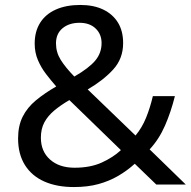

<svg xmlns="http://www.w3.org/2000/svg" viewBox="-20 -745 772 775"><path d="M304 -725Q358 -725 396.5 -706.5Q435 -688 456 -654Q477 -620 477 -571Q477 -508 436.5 -464Q396 -420 334 -384L527 -198Q553 -229 569.5 -269.5Q586 -310 597 -357H686Q670 -293 646 -238Q622 -183 584 -142L730 0H611L524 -84Q493 -56 457 -35Q421 -14 377.5 -2Q334 10 278 10Q209 10 158.5 -12.5Q108 -35 80.5 -79Q53 -123 53 -186Q53 -237 71.5 -274Q90 -311 125 -340Q160 -369 207 -396Q186 -420 166 -446Q146 -472 133 -502.5Q120 -533 120 -569Q120 -618 142 -653Q164 -688 205.5 -706.5Q247 -725 304 -725ZM260 -341Q224 -320 198.5 -298.5Q173 -277 159 -251Q145 -225 145 -189Q145 -134 182 -101Q219 -68 281 -68Q345 -68 391 -89Q437 -110 468 -139ZM301 -653Q259 -653 232.5 -631Q206 -609 206 -570Q206 -534 225 -503.5Q244 -473 280 -436Q339 -470 364.5 -500.5Q390 -531 390 -571Q390 -607 366 -630Q342 -653 301 -653Z"/></svg>

Font: usinhala15
Style: Book
Weight: 400
Designer: Jelle Bosma - Monotype Design Team
Foundry: Monotype Imaging Inc.
Version: Version 2.003